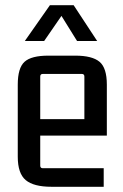

<svg xmlns="http://www.w3.org/2000/svg" viewBox="-20 -710 470 735"><path d="M377 5H177Q109 5 78.5 -20.5Q48 -46 48 -110V-386Q48 -450 74 -473.5Q100 -497 165 -497H268Q333 -497 361 -473.5Q389 -450 389 -386V-191H123V-254H303V-417Q303 -427 293 -427H144Q134 -427 134 -417V-76Q134 -66 144 -66H377ZM262 -690 352 -553H275L211 -656H220L149 -553H75L171 -690Z"/></svg>

Font: Gemunu Libre ExtraLight Medium
Style: Regular
Weight: 500
Version: Version 1.100